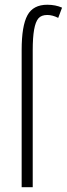

<svg xmlns="http://www.w3.org/2000/svg" viewBox="-20 -785 280 805"><path d="M117.2 0H70.8V-575.2Q70.8 -676.8 95.2 -721.2Q119.1 -765.1 178.2 -765.1Q212.9 -765.1 240.2 -752.9L224.1 -710Q200.2 -722.2 178.2 -722.2Q153.3 -722.2 141.1 -708Q128.9 -693.8 123 -660.6Q117.2 -627.9 117.2 -574.2Z"/></svg>

Font: Germano
Style: Regular
Weight: 300
Width: 3
Foundry: Ascender Corporation
Version: Version 1.10; ttfautohint (v1.5)